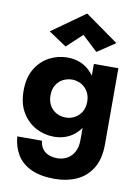

<svg xmlns="http://www.w3.org/2000/svg" viewBox="-104 -811 817 1118"><g transform="rotate(10 305.0 -251.5)"><path d="M42 33Q47 94 75 140.5Q103 187 158.5 213Q214 239 299 239Q370 239 427 213.5Q484 188 518.5 133Q553 78 553 -10V-460H408V-10Q408 32 392.5 60.5Q377 89 351 103.5Q325 118 293 118Q264 118 241 108.5Q218 99 204.5 80Q191 61 188 33ZM32 -236Q32 -159 63.5 -107Q95 -55 145 -28.5Q195 -2 251 -2Q309 -2 353.5 -29.5Q398 -57 424 -109.5Q450 -162 450 -236Q450 -311 424 -363Q398 -415 353.5 -442.5Q309 -470 251 -470Q195 -470 145 -444Q95 -418 63.5 -366Q32 -314 32 -236ZM191 -236Q191 -272 206 -297Q221 -322 246 -335Q271 -348 301 -348Q320 -348 339 -341Q358 -334 373.5 -320Q389 -306 398.5 -285Q408 -264 408 -236Q408 -199 392 -174Q376 -149 351.5 -136.5Q327 -124 301 -124Q271 -124 246 -137Q221 -150 206 -175.5Q191 -201 191 -236ZM319 -616 410 -531 516 -602 319 -742 122 -602 228 -531Z"/></g></svg>

Font: Jost
Style: Bold
Weight: 700
Version: Version 3.710